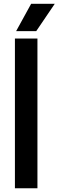

<svg xmlns="http://www.w3.org/2000/svg" viewBox="-20 -1016 316 1036"><path d="M60.5 0V-808H182V0ZM67 -848 148 -995.5H275.5L175.5 -848Z"/></svg>

Font: Encode Sans Semi Condensed SemiBold
Style: Regular
Weight: 600
Width: 4
Designer: Multiple Designers
Foundry: Impallari Type
Version: Version 3.000; ttfautohint (v1.8.3) -l 8 -r 50 -G 200 -x 14 